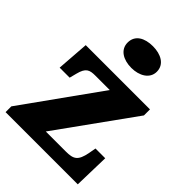

<svg xmlns="http://www.w3.org/2000/svg" viewBox="-224 -883 989 989"><g transform="rotate(45 271.0 -388.5)"><path d="M297 -619C354 -619 404 -647 404 -698C404 -752 354 -777 297 -777C237 -777 191 -752 191 -698C191 -647 237 -619 297 -619ZM0 0H526L531 -195H460L453 -156C440 -87 418 -76 362 -76H217L516 -492V-536H48L35 -359H108L118 -398C132 -453 152 -460 195 -460H299L0 -42Z"/></g></svg>

Font: Noto Serif Malayalam Black
Style: Regular
Weight: 900
Designer: Indian type Foundry, Jelle Bosma, Monotype Design Team
Foundry: Monotype Imaging Inc.
Version: Version 2.104